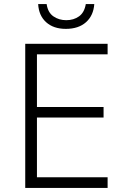

<svg xmlns="http://www.w3.org/2000/svg" viewBox="-20 -931 640 951"><path d="M105 0V-714H513V-662H163V-401H493V-349H163V-53H513V0ZM306 -788Q245 -788 208.5 -821Q172 -854 169 -911H211Q217 -869 244.5 -850Q272 -831 308 -831Q345 -831 371.5 -850Q398 -869 405 -911H447Q443 -854 406 -821Q369 -788 306 -788Z"/></svg>

Font: Noto Sans Mono Light
Style: Regular
Weight: 300
Designer: Monotype Design Team
Foundry: Monotype Imaging Inc.
Version: Version 2.014; ttfautohint (v1.8.4.7-5d5b)